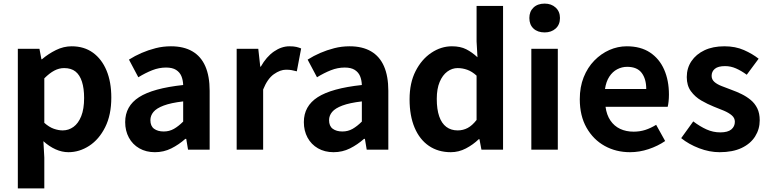

<svg xmlns="http://www.w3.org/2000/svg" viewBox="-20 -831 4271 1066"><path d="M79 215V-560H199L210 -502H213Q248 -532 290.5 -553Q333 -574 378 -574Q447 -574 496 -538.5Q545 -503 571.5 -439.5Q598 -376 598 -289Q598 -193 564 -125Q530 -57 475.5 -21.5Q421 14 360 14Q324 14 288.5 -2Q253 -18 221 -47L226 44V215ZM328 -107Q361 -107 388 -126.5Q415 -146 431 -186Q447 -226 447 -287Q447 -340 435 -377.5Q423 -415 399 -434Q375 -453 336 -453Q308 -453 281.5 -439Q255 -425 226 -396V-149Q253 -125 279 -116Q305 -107 328 -107Z M840 14Q791 14 753.5 -7.5Q716 -29 695.5 -67Q675 -105 675 -153Q675 -242 752 -291.5Q829 -341 997 -359Q996 -387 987 -408.5Q978 -430 957.5 -443Q937 -456 902 -456Q863 -456 825 -441Q787 -426 748 -402L696 -500Q729 -521 766 -537Q803 -553 844 -563.5Q885 -574 929 -574Q1000 -574 1048 -546Q1096 -518 1120 -463Q1144 -408 1144 -327V0H1024L1014 -60H1009Q973 -28 931 -7Q889 14 840 14ZM889 -101Q920 -101 945.5 -115.5Q971 -130 997 -156V-268Q929 -260 889 -245Q849 -230 832 -209.5Q815 -189 815 -164Q815 -131 835.5 -116Q856 -101 889 -101Z M1294 0V-560H1414L1425 -461H1428Q1459 -516 1501 -545Q1543 -574 1587 -574Q1611 -574 1625.5 -570.5Q1640 -567 1652 -562L1628 -435Q1612 -439 1599.5 -441.5Q1587 -444 1568 -444Q1536 -444 1500.5 -419Q1465 -394 1441 -334V0Z M1832 14Q1783 14 1745.5 -7.5Q1708 -29 1687.5 -67Q1667 -105 1667 -153Q1667 -242 1744 -291.5Q1821 -341 1989 -359Q1988 -387 1979 -408.5Q1970 -430 1949.5 -443Q1929 -456 1894 -456Q1855 -456 1817 -441Q1779 -426 1740 -402L1688 -500Q1721 -521 1758 -537Q1795 -553 1836 -563.5Q1877 -574 1921 -574Q1992 -574 2040 -546Q2088 -518 2112 -463Q2136 -408 2136 -327V0H2016L2006 -60H2001Q1965 -28 1923 -7Q1881 14 1832 14ZM1881 -101Q1912 -101 1937.5 -115.5Q1963 -130 1989 -156V-268Q1921 -260 1881 -245Q1841 -230 1824 -209.5Q1807 -189 1807 -164Q1807 -131 1827.5 -116Q1848 -101 1881 -101Z M2483 14Q2413 14 2361.5 -21Q2310 -56 2282 -122Q2254 -188 2254 -280Q2254 -371 2287.5 -436.5Q2321 -502 2375 -538Q2429 -574 2489 -574Q2536 -574 2568.5 -557.5Q2601 -541 2631 -513L2626 -601V-798H2773V0H2653L2642 -58H2638Q2607 -28 2567 -7Q2527 14 2483 14ZM2521 -107Q2551 -107 2576.5 -120.5Q2602 -134 2626 -165V-411Q2601 -434 2574.5 -443.5Q2548 -453 2521 -453Q2490 -453 2463.5 -433.5Q2437 -414 2421 -376Q2405 -338 2405 -282Q2405 -224 2418.5 -185Q2432 -146 2458 -126.5Q2484 -107 2521 -107Z M2930 0V-560H3077V0ZM3004 -651Q2965 -651 2942 -672.5Q2919 -694 2919 -731Q2919 -767 2942 -789Q2965 -811 3004 -811Q3041 -811 3065 -789Q3089 -767 3089 -731Q3089 -694 3065 -672.5Q3041 -651 3004 -651Z M3478 14Q3400 14 3337 -21Q3274 -56 3236.5 -122Q3199 -188 3199 -280Q3199 -348 3220.5 -402Q3242 -456 3279.5 -494.5Q3317 -533 3363.5 -553.5Q3410 -574 3460 -574Q3537 -574 3589 -539.5Q3641 -505 3667.5 -444.5Q3694 -384 3694 -306Q3694 -286 3692 -267.5Q3690 -249 3687 -238H3342Q3348 -193 3369 -162Q3390 -131 3423 -115.5Q3456 -100 3498 -100Q3532 -100 3562 -109.5Q3592 -119 3623 -138L3673 -48Q3632 -20 3581 -3Q3530 14 3478 14ZM3339 -337H3568Q3568 -393 3542.5 -426.5Q3517 -460 3462 -460Q3433 -460 3407 -446.5Q3381 -433 3363 -405.5Q3345 -378 3339 -337Z M3975 14Q3919 14 3861.5 -8Q3804 -30 3762 -64L3829 -157Q3866 -129 3902.5 -112.5Q3939 -96 3979 -96Q4021 -96 4040.5 -112.5Q4060 -129 4060 -155Q4060 -176 4043 -190.5Q4026 -205 3999 -216.5Q3972 -228 3943 -239Q3908 -253 3873.5 -273Q3839 -293 3816 -324.5Q3793 -356 3793 -403Q3793 -453 3819 -491.5Q3845 -530 3891.5 -552Q3938 -574 4002 -574Q4063 -574 4110.5 -553Q4158 -532 4192 -505L4126 -416Q4096 -438 4066.5 -451Q4037 -464 4006 -464Q3967 -464 3949 -449Q3931 -434 3931 -410Q3931 -390 3946 -376.5Q3961 -363 3987 -353Q4013 -343 4042 -332Q4070 -322 4097.5 -308.5Q4125 -295 4148 -276Q4171 -257 4184.5 -229.5Q4198 -202 4198 -163Q4198 -114 4172.5 -73.5Q4147 -33 4097.5 -9.5Q4048 14 3975 14Z"/></svg>

Font: Noto Sans HK Thin
Style: Bold
Weight: 700
Version: Version 2.004-H2;hotconv 1.0.118;makeotfexe 2.5.65603